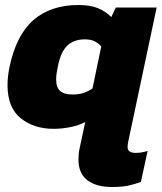

<svg xmlns="http://www.w3.org/2000/svg" viewBox="-20 -504 645 766"><path d="M426 242Q364 242 328.5 215Q293 188 293 132Q293 121 294 110Q295 99 298 86L320 -17Q295 -4 261 3Q227 10 194 10Q115 10 62.5 -32.5Q10 -75 10 -164Q10 -181 12 -199.5Q14 -218 18 -237Q45 -365 114 -424.5Q183 -484 293 -484Q340 -484 370.5 -471.5Q401 -459 424 -436L442 -474H605L491 64Q490 69 489.5 74Q489 79 489 83Q489 106 522 106Q545 106 569 98L542 222Q514 232 489.5 237Q465 242 426 242ZM270 -127Q294 -127 312.5 -133Q331 -139 349 -151L384 -319Q371 -333 356 -340Q341 -347 318 -347Q276 -347 249.5 -323Q223 -299 211 -240Q208 -225 206 -212Q204 -199 204 -188Q204 -155 220 -141Q236 -127 270 -127Z"/></svg>

Font: Kanit
Style: Bold Italic
Weight: 700
Italic angle: -12°
Designer: Katatrad Team
Foundry: CadsonDemak
Version: Version 2.000; ttfautohint (v1.8.3)